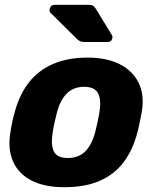

<svg xmlns="http://www.w3.org/2000/svg" viewBox="-20 -770 649 800"><path d="M247.4 10Q167.1 10 113.1 -16.9Q59.1 -43.8 35.6 -94.5Q12 -145.3 22.8 -214.9Q25.4 -234.9 30.8 -260.3Q36.1 -285.8 42 -305.1Q61.1 -375.7 100 -426Q138.9 -476.2 200.2 -503.1Q261.5 -530 345.4 -530Q423.6 -530 477.7 -503.1Q531.9 -476.2 557.1 -426Q582.4 -375.7 571 -305.1Q567.4 -285.8 562.2 -260.3Q557 -234.9 551.7 -214.9Q533.2 -145.3 495.3 -94.5Q457.4 -43.8 396.4 -16.9Q335.4 10 247.4 10ZM262.4 -111.7Q307.1 -111.7 334.9 -138.9Q362.6 -166.1 376.8 -219.9Q380.8 -234.9 386.2 -260Q391.6 -285.1 394 -300.1Q402.8 -353 388.9 -380.6Q375.1 -408.3 330.4 -408.3Q286.6 -408.3 258.6 -380.6Q230.5 -353 217 -300.1Q213 -285.1 207.4 -260Q201.7 -234.9 199.7 -219.9Q191 -166.1 204.4 -138.9Q217.9 -111.7 262.4 -111.7ZM333.4 -595Q319.6 -595 312.7 -598.7Q305.8 -602.4 298.8 -609.4L189.9 -717.2Q185.4 -723 186.8 -730.7Q190.1 -750 209 -750H347.6Q360.1 -750 366.7 -746.6Q373.4 -743.2 380.6 -731.4L445.6 -624.8Q450 -618.6 448 -610.6Q444.6 -595 429 -595Z"/></svg>

Font: Rubik Light
Style: Italic
Weight: 300
Italic angle: -12°
Designer: Hubert and Fischer
Foundry: Hubert and Fischer
Version: Version 2.300;gftools[0.9.30]